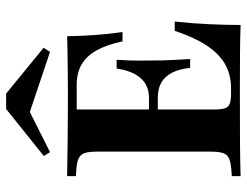

<svg xmlns="http://www.w3.org/2000/svg" viewBox="-110 -702 812 632"><g transform="rotate(-90 296.0 -386.0)"><path d="M32.3 0V-29Q67.7 -30.6 84.7 -35.9Q101.6 -41.1 107.3 -55.2Q112.9 -69.4 112.9 -98.4V-472.6Q112.9 -501.6 107.3 -515.7Q101.6 -529.8 84.7 -535.5Q67.7 -541.1 32.3 -541.9V-571Q75.8 -570.2 146.4 -569.4Q216.9 -568.5 312.1 -568.5Q349.2 -568.5 382.3 -569Q415.3 -569.4 443.1 -569.8Q471 -570.2 492.7 -571Q493.5 -524.2 496.8 -479Q500 -433.9 506.5 -388.7H475.8Q464.5 -441.9 445.6 -475Q426.6 -508.1 399.2 -523.8Q371.8 -539.5 333.1 -539.5H251.6V-87.1Q251.6 -63.7 255.6 -51.6Q259.7 -39.5 271.4 -35.5Q283.1 -31.5 305.6 -31.5H321.8Q366.1 -31.5 400.8 -51.2Q435.5 -71 462.5 -112.1Q489.5 -153.2 510.5 -216.9H541.1Q534.7 -156.5 532.3 -103.2Q529.8 -50 529.8 0Q490.3 -1.6 435.5 -2Q380.6 -2.4 306.5 -2.4Q213.7 -2.4 144.4 -2Q75 -1.6 32.3 0ZM225.8 -272.6V-301.6H375V-272.6ZM388.7 -166.1Q384.7 -202.4 372.6 -225.8Q360.5 -249.2 340.3 -260.9Q320.2 -272.6 290.3 -272.6V-301.6Q330.6 -301.6 354.8 -329Q379 -356.5 386.3 -408.1H415.3Q412.1 -361.3 412.5 -335.1Q412.9 -308.9 412.9 -287.1Q412.9 -271 413.3 -254.4Q413.7 -237.9 414.9 -216.5Q416.1 -195.2 417.7 -166.1ZM111.3 -627.4 98.4 -647.6 253.2 -771.8H304L454.8 -648.4L441.1 -627.4L217.7 -702.4L265.3 -704.8Z"/></g></svg>

Font: Playfair 5pt SemiExpanded Light ExtraBold
Style: Regular
Weight: 800
Version: Version 2.001;gftools[0.9.30]